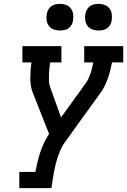

<svg xmlns="http://www.w3.org/2000/svg" viewBox="-20 -974 658 994"><path d="M80 0V-84H163Q168 -109 174 -134.5Q180 -160 188 -184.5Q196 -209 207.5 -233.5Q219 -258 234 -281L150 -493Q143 -510 140 -530Q137 -550 137 -570Q137 -590 138.5 -610.5Q140 -631 143 -651H96V-735H298V-651H240Q237 -635 235.5 -618.5Q234 -602 233.5 -585.5Q233 -569 233.5 -553Q234 -537 240 -522L296 -366L423 -542Q432 -554 438 -567.5Q444 -581 449 -595Q454 -609 457 -623Q460 -637 463 -651H416V-735H618V-651H560Q556 -631 551 -610.5Q546 -590 539 -570Q532 -550 522.5 -530Q513 -510 500 -493L319 -242Q305 -224 295.5 -203Q286 -182 279 -161Q272 -140 267 -118.5Q262 -97 258 -76L246 0ZM490 -816Q474 -816 458.5 -821.5Q443 -827 433.5 -839.5Q424 -852 421.5 -868.5Q419 -885 422 -902Q424 -913 430 -924Q436 -935 446 -942Q456 -949 467.5 -951.5Q479 -954 490 -954Q507 -954 522 -948.5Q537 -943 546.5 -930.5Q556 -918 558.5 -901.5Q561 -885 558 -868Q557 -857 551 -846Q545 -835 535 -828Q525 -821 513.5 -818.5Q502 -816 490 -816ZM290 -816Q274 -816 258.5 -821.5Q243 -827 233.5 -839.5Q224 -852 221.5 -868.5Q219 -885 222 -902Q224 -913 230 -924Q236 -935 246 -942Q256 -949 267.5 -951.5Q279 -954 290 -954Q307 -954 322 -948.5Q337 -943 346.5 -930.5Q356 -918 358.5 -901.5Q361 -885 358 -868Q357 -857 351 -846Q345 -835 335 -828Q325 -821 313.5 -818.5Q302 -816 290 -816Z"/></svg>

Font: Iosevka Curly Slab MdExObl
Style: Regular
Weight: 500
Width: 7
Italic angle: -9°
Monospace: yes
Designer: Belleve Invis
Foundry: Belleve Invis
Version: Version 11.1.0; ttfautohint (v1.8.3)